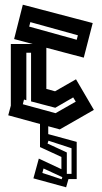

<svg xmlns="http://www.w3.org/2000/svg" viewBox="-20 -539 434 816"><path d="M15 -49 26 -90V-352H119L40 -373L77 -519L374 -441L336 -294L177 -336V-161L214 -151L303 -202L379 -72L234 11ZM104 -426 306 -370 311 -389 109 -445ZM77 -96 216 -58 302 -107 291 -125 215 -81 112 -108V-315H92V-113L82 -116ZM122 219 145 135 241 180V128L150 86V-12H185V31L306 64V222H271L261 257ZM182 71 264 109V200H284V91L186 59ZM242 223 245 214 165 177 160 196Z"/></svg>

Font: Blaka Hollow
Style: Regular
Weight: 400
Designer: Mohamed Gaber
Foundry: Kief Type Foundry
Version: Version 1.003; ttfautohint (v1.8.4.7-5d5b)